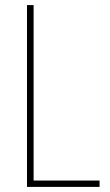

<svg xmlns="http://www.w3.org/2000/svg" viewBox="-20 -827 431 754"><path d="M86 -93V-807H112V-118H371V-93Z"/></svg>

Font: Noto Sans Kannada UI Condensed Thin
Style: Regular
Weight: 100
Width: 3
Designer: Jelle Bosma - Monotype Design Team
Foundry: Monotype Imaging Inc.
Version: Version 2.005; ttfautohint (v1.8.4.7-5d5b)